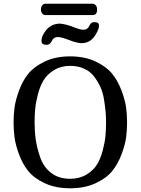

<svg xmlns="http://www.w3.org/2000/svg" viewBox="-20 -1012 756 1032"><path d="M224 -931Q214 -931 207 -939.5Q200 -948 200 -961Q200 -975 207 -983.5Q214 -992 224 -992H478Q487 -992 494.5 -983.5Q502 -975 502 -961Q502 -931 478 -931ZM291 -813Q268 -813 258.5 -792Q249 -771 231 -771Q203 -771 203 -791Q203 -822 231 -853.5Q259 -885 303 -885Q333 -882 366 -870Q410 -852 428 -852Q449 -852 458 -869Q459 -870 460.5 -873.5Q462 -877 463 -878.5Q464 -880 466 -883Q468 -886 470 -887.5Q472 -889 474.5 -890.5Q477 -892 481 -892.5Q485 -893 490 -893Q512 -893 512 -874Q512 -861 505 -847Q476 -780 420 -780Q393 -780 351 -797Q308 -813 291 -813ZM663 -354Q663 -314 658 -274.5Q653 -235 633.5 -183Q614 -131 583 -92.5Q552 -54 493.5 -27Q435 0 357 0Q279 0 221 -27Q163 -54 132 -92.5Q101 -131 82 -183Q63 -235 58 -274.5Q53 -314 53 -354Q53 -394 58 -433Q63 -472 82 -524.5Q101 -577 132 -615.5Q163 -654 221 -681.5Q279 -709 357 -709Q435 -709 493.5 -681.5Q552 -654 583 -615.5Q614 -577 633.5 -524.5Q653 -472 658 -432.5Q663 -393 663 -354ZM550 -354Q550 -384 547.5 -412Q545 -440 539 -477.5Q533 -515 519.5 -544.5Q506 -574 485.5 -601Q465 -628 432 -643Q399 -658 357 -658Q308 -658 271 -635.5Q234 -613 214.5 -581Q195 -549 183.5 -504Q172 -459 169 -425Q166 -391 166 -354Q166 -306 172 -262.5Q178 -219 196 -166.5Q214 -114 255 -82.5Q296 -51 357 -51Q407 -51 444.5 -73.5Q482 -96 501.5 -128Q521 -160 532.5 -204.5Q544 -249 547 -283Q550 -317 550 -354Z"/></svg>

Font: Marmelad
Style: Regular
Weight: 400
Designer: Manvel Shmavonyan
Foundry: Cyreal
Version: Version 1.001;PS 001.001;hotconv 1.0.88;makeotf.lib2.5.64775